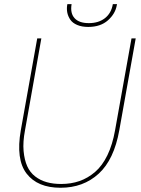

<svg xmlns="http://www.w3.org/2000/svg" viewBox="-20 -887 669 914"><path d="M79.1 -267.1 157.2 -704.1H176.8L99.1 -267.1Q88.4 -210.9 92.3 -168.2Q96.2 -125.5 109.6 -95.7Q123 -65.9 147.5 -47.1Q171.9 -28.3 202.4 -19.8Q232.9 -11.2 271 -11.2Q318.4 -11.2 358.4 -25.1Q398.4 -39.1 432.6 -68.4Q466.8 -97.7 491.2 -147.9Q515.6 -198.2 527.8 -267.1L606 -704.1H626L547.9 -267.1Q522.9 -127 449.7 -60.1Q376.5 6.8 268.1 6.8Q158.7 6.8 106.7 -60.5Q54.7 -127.9 79.1 -267.1ZM536.1 -862.8Q529.3 -821.8 493.9 -790.3Q458.5 -758.8 399.9 -758.8Q369.6 -758.8 347.7 -768.1Q325.7 -777.3 314.9 -793Q304.2 -808.6 300.5 -826.2Q296.9 -843.8 299.8 -862.8L300.8 -867.2H320.8Q313.5 -824.2 335 -800.5Q356.4 -776.9 402.8 -776.9Q449.2 -776.9 479.5 -800.5Q509.8 -824.2 517.1 -867.2H537.1Z"/></svg>

Font: SVN-Poppins Thin
Style: Italic
Weight: 100
Italic angle: -10°
Designer: Ninad Kale (Devanagari), Jonny Pinhorn (Latin)
Foundry: Indian Type Foundry
Version: Version 3.002 2017